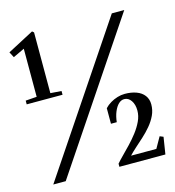

<svg xmlns="http://www.w3.org/2000/svg" viewBox="-107 -805 814 895"><g transform="rotate(-15 300.0 -357.5)"><path d="M40 0 510 -700H570L100 0ZM17 -393V-411L71 -415V-647L16 -621L2 -648L129 -715L137 -708V-415L190 -411V-393ZM359 0V-15Q370 -28 388 -46Q406 -64 426.5 -85.5Q447 -107 465.5 -131Q484 -155 496 -180.5Q508 -206 508 -232Q508 -261 495 -280Q482 -299 462 -299Q447 -299 434.5 -287Q422 -275 413 -253.5Q404 -232 401 -204H373V-279Q385 -292 401 -301.5Q417 -311 435 -316.5Q453 -322 471 -322Q502 -322 526.5 -313Q551 -304 564.5 -286Q578 -268 578 -243Q578 -215 566.5 -190.5Q555 -166 536.5 -144Q518 -122 497 -103Q476 -84 457 -67Q438 -50 425 -36H547L577 -89L594 -82L581 0Z"/></g></svg>

Font: Wittgenstein
Style: Bold
Weight: 700
Designer: Jörg Drees
Foundry: Jörg Drees
Version: Version 1.303; ttfautohint (v1.8.4.7-5d5b)